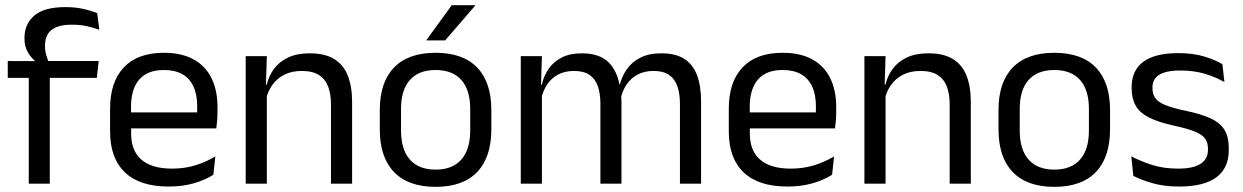

<svg xmlns="http://www.w3.org/2000/svg" viewBox="-20 -703 4757 735"><path d="M230 -675.8Q267.6 -675.8 297.4 -669.2Q327.2 -662.7 352.2 -652.6L360.2 -589.1Q335.7 -597.8 310.8 -603.2Q286 -608.5 255.1 -608.5Q217.5 -608.5 194.8 -598.7Q172.2 -588.9 162.2 -571.1Q152.3 -553.3 152.3 -528.5V-526.2Q152.3 -508.5 156.9 -492.7Q161.5 -476.8 167 -464.1L112.4 -462V-471.8Q96.8 -484.1 85.3 -505.4Q73.7 -526.8 73.7 -555.6V-558.1Q73.7 -611.4 111.7 -643.6Q149.6 -675.8 230 -675.8ZM90.1 0V-444.7H170.6V0ZM9.7 -404.8V-469.4L121.1 -469L153.8 -469.4H357.8L350.6 -404.8Z M626.1 11.1Q514.6 11.1 458 -43.4Q401.4 -97.8 401.4 -199.7V-286.6Q401.4 -389.4 454.1 -445.1Q506.7 -500.9 607.5 -500.9Q675.4 -500.9 721.1 -475.7Q766.7 -450.4 789.7 -403.9Q812.6 -357.4 812.6 -293V-274.8Q812.6 -259.1 811.4 -243Q810.2 -226.9 808 -211.4H733.7Q734.5 -235.6 734.7 -257.1Q734.9 -278.6 734.9 -296.4Q734.9 -341 720.6 -371.8Q706.4 -402.6 678.2 -418.8Q649.9 -435 607.5 -435Q544.4 -435 513 -398.5Q481.6 -362.1 481.6 -294.1V-247.4L482 -237.5V-190.8Q482 -160.4 491 -135.9Q500 -111.3 519.1 -93.8Q538.3 -76.2 568 -66.8Q597.8 -57.5 639.2 -57.5Q686.3 -57.5 727.3 -70Q768.3 -82.6 804.4 -104.2L796.8 -34Q764.6 -13.5 721.4 -1.2Q678.3 11.1 626.1 11.1ZM444.1 -211.4V-272.7H790.9V-211.4Z M1247 0V-303.7Q1247 -343 1236.2 -371.5Q1225.5 -399.9 1201.2 -415.7Q1176.8 -431.4 1135.1 -431.4Q1096.6 -431.4 1068.3 -417Q1040 -402.5 1022.5 -377.8Q1005 -353 998 -321.5L983.5 -378.9H1001.2Q1008.8 -412.1 1028.8 -439.3Q1048.8 -466.5 1082.6 -482.7Q1116.4 -498.9 1165.5 -498.9Q1223.7 -498.9 1259.2 -477.1Q1294.8 -455.2 1311.3 -413.8Q1327.9 -372.3 1327.9 -312.6V0ZM920.6 0V-488.2H1001.5L997.9 -371.1L1001.5 -366.3V0Z M1647.6 12.3Q1542.7 12.3 1488.3 -44.5Q1433.9 -101.2 1433.9 -207.7V-281.9Q1433.9 -388 1488.4 -444.5Q1542.8 -500.9 1647.6 -500.9Q1752.4 -500.9 1806.6 -444.5Q1860.9 -388 1860.9 -281.9V-207.7Q1860.9 -101.2 1806.6 -44.5Q1752.4 12.3 1647.6 12.3ZM1647.6 -53.7Q1712.3 -53.7 1746.1 -92.2Q1780 -130.7 1780 -203V-286.6Q1780 -358.5 1746.2 -396.7Q1712.4 -435 1647.6 -435Q1582.8 -435 1549 -396.7Q1515.2 -358.5 1515.2 -286.6V-203Q1515.2 -130.7 1549 -92.2Q1582.8 -53.7 1647.6 -53.7ZM1709.4 -683.1H1799.3V-681.7L1684.1 -548.4H1612.4V-549.7Z M2582.9 0V-305.7Q2582.9 -344.2 2573.2 -372.4Q2563.6 -400.7 2541.4 -416.1Q2519.2 -431.4 2481.6 -431.4Q2446.1 -431.4 2420 -417.1Q2393.9 -402.7 2377.9 -378.3Q2361.9 -353.9 2355.5 -322.9L2343 -380.5H2353.1Q2361.1 -411.8 2380.2 -438.8Q2399.2 -465.9 2431.6 -482.4Q2463.9 -498.9 2512 -498.9Q2566.4 -498.9 2599.7 -477.5Q2633.1 -456 2648.5 -414.7Q2663.8 -373.5 2663.8 -314.5V0ZM1973.6 0V-488.2H2054.5L2050.9 -370.8L2054.5 -366.1V0ZM2278.4 0V-305.6Q2278.4 -344.1 2268.8 -372.4Q2259.1 -400.7 2237 -416.1Q2214.9 -431.4 2177.3 -431.4Q2141.5 -431.4 2115.5 -417Q2089.4 -402.5 2073.4 -377.8Q2057.5 -353 2051 -321.5L2036.2 -378.9H2054.2Q2061.4 -412.1 2080 -439.3Q2098.7 -466.5 2130.2 -482.7Q2161.8 -498.9 2207.4 -498.9Q2275.1 -498.9 2310.2 -464.1Q2345.4 -429.2 2354.5 -361.9Q2356.8 -352 2357.9 -340.3Q2359 -328.6 2359 -317.1V0Z M2994.6 11.1Q2883.1 11.1 2826.5 -43.4Q2769.9 -97.8 2769.9 -199.7V-286.6Q2769.9 -389.4 2822.6 -445.1Q2875.2 -500.9 2976 -500.9Q3043.9 -500.9 3089.6 -475.7Q3135.2 -450.4 3158.2 -403.9Q3181.1 -357.4 3181.1 -293V-274.8Q3181.1 -259.1 3179.9 -243Q3178.7 -226.9 3176.5 -211.4H3102.2Q3103 -235.6 3103.2 -257.1Q3103.4 -278.6 3103.4 -296.4Q3103.4 -341 3089.1 -371.8Q3074.9 -402.6 3046.7 -418.8Q3018.4 -435 2976 -435Q2912.9 -435 2881.5 -398.5Q2850.1 -362.1 2850.1 -294.1V-247.4L2850.5 -237.5V-190.8Q2850.5 -160.4 2859.5 -135.9Q2868.5 -111.3 2887.6 -93.8Q2906.8 -76.2 2936.5 -66.8Q2966.3 -57.5 3007.7 -57.5Q3054.8 -57.5 3095.8 -70Q3136.8 -82.6 3172.9 -104.2L3165.3 -34Q3133.1 -13.5 3089.9 -1.2Q3046.8 11.1 2994.6 11.1ZM2812.6 -211.4V-272.7H3159.4V-211.4Z M3615.5 0V-303.7Q3615.5 -343 3604.7 -371.5Q3594 -399.9 3569.7 -415.7Q3545.3 -431.4 3503.6 -431.4Q3465.1 -431.4 3436.8 -417Q3408.5 -402.5 3391 -377.8Q3373.5 -353 3366.5 -321.5L3352 -378.9H3369.7Q3377.3 -412.1 3397.3 -439.3Q3417.3 -466.5 3451.1 -482.7Q3484.9 -498.9 3534 -498.9Q3592.2 -498.9 3627.7 -477.1Q3663.3 -455.2 3679.8 -413.8Q3696.4 -372.3 3696.4 -312.6V0ZM3289.1 0V-488.2H3370L3366.4 -371.1L3370 -366.3V0Z M4016.1 12.3Q3911.2 12.3 3856.8 -44.5Q3802.4 -101.2 3802.4 -207.7V-281.9Q3802.4 -388 3856.9 -444.5Q3911.3 -500.9 4016.1 -500.9Q4120.9 -500.9 4175.1 -444.5Q4229.4 -388 4229.4 -281.9V-207.7Q4229.4 -101.2 4175.1 -44.5Q4120.9 12.3 4016.1 12.3ZM4016.1 -53.7Q4080.8 -53.7 4114.6 -92.2Q4148.5 -130.7 4148.5 -203V-286.6Q4148.5 -358.5 4114.7 -396.7Q4080.9 -435 4016.1 -435Q3951.3 -435 3917.5 -396.7Q3883.7 -358.5 3883.7 -286.6V-203Q3883.7 -130.7 3917.5 -92.2Q3951.3 -53.7 4016.1 -53.7Z M4494.4 11.1Q4435.5 11.1 4391.6 -1.8Q4347.7 -14.6 4318.5 -29.7L4310.8 -104.5Q4347.4 -85.3 4391.2 -71.4Q4435 -57.5 4490.3 -57.5Q4547 -57.5 4575.6 -75.6Q4604.2 -93.7 4604.2 -129.2V-134.5Q4604.2 -157.4 4593.3 -172.5Q4582.3 -187.7 4554.4 -199.2Q4526.4 -210.7 4474.9 -221.8Q4413.4 -235.3 4377.9 -253.5Q4342.4 -271.8 4327.3 -298.9Q4312.1 -326.1 4312.1 -365.1V-369.7Q4312.1 -433.3 4356.7 -466.5Q4401.2 -499.6 4490.3 -499.6Q4547.9 -499.6 4590.2 -486.7Q4632.5 -473.7 4659.5 -457.3L4667.2 -388.9Q4634.4 -407.8 4592.4 -420.5Q4550.4 -433.1 4498.1 -433.1Q4460.1 -433.1 4436.6 -425.3Q4413.2 -417.5 4402.5 -403.2Q4391.8 -388.8 4391.8 -368.9V-365.1Q4391.8 -343 4402.5 -327.7Q4413.2 -312.3 4440.4 -301.1Q4467.6 -289.8 4515.9 -279.6Q4578.3 -266.8 4615.1 -249.5Q4651.8 -232.2 4667.9 -205.2Q4683.9 -178.3 4683.9 -136.3V-128Q4683.9 -59.1 4636.1 -24Q4588.2 11.1 4494.4 11.1Z"/></svg>

Font: Anek Gurmukhi Medium
Style: Regular
Weight: 500
Designer: Sarang Kulkarni (Gurmukhi), Yesha Goshar (Latin)
Foundry: Ek Type
Version: Version 1.003